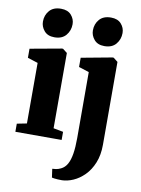

<svg xmlns="http://www.w3.org/2000/svg" viewBox="-108 -863 862 1177"><g transform="rotate(10 323.0 -275.0)"><path d="M29.5 0V-50.5L90.5 -62.5V-439.5L26.5 -460V-516.5L222 -552H229L256.5 -530.5V-62L317.5 -50.5V0ZM163.5 -612Q122 -612 100.2 -637.8Q78.5 -663.5 78.5 -695Q78.5 -735 103 -763.2Q127.5 -791.5 174.5 -791.5H175.5Q217 -791.5 238.8 -766.8Q260.5 -742 260.5 -710Q260.5 -670.5 236 -641.2Q211.5 -612 164.5 -612ZM361 243Q348 243 335.2 242.2Q322.5 241.5 313 240.2Q303.5 239 299 237.5L291.5 184Q300 184 314.5 181.8Q329 179.5 344.5 172Q368.5 160.5 382.5 135.2Q396.5 110 403 69.8Q409.5 29.5 409.5 -27L409 -438.5L345 -459V-516.5L536.5 -552H544L571.5 -530.5L572 -15Q572 49.5 552.2 98Q532.5 146.5 500.5 178.5Q468.5 210.5 431.8 226.5Q395 242.5 361 243ZM474.5 -612Q433 -612 411.2 -637.8Q389.5 -663.5 389.5 -695Q389.5 -735 414 -763.2Q438.5 -791.5 485.5 -791.5H486.5Q528 -791.5 549.8 -766.8Q571.5 -742 571.5 -710Q571.5 -670.5 547 -641.2Q522.5 -612 475.5 -612Z"/></g></svg>

Font: Merriweather 60pt Black
Style: Regular
Weight: 900
Version: Version 2.100